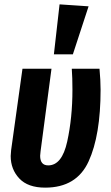

<svg xmlns="http://www.w3.org/2000/svg" viewBox="-20 -845 507 880"><path d="M441 -434Q441 -225 386 -105Q331 15 187 15Q108 15 68.5 -27Q29 -69 29 -130Q29 -139 31 -157L83 -530H216L166 -152Q164 -138 164 -131Q164 -87 201 -87Q264 -87 288 -196Q312 -305 312 -434Q312 -490 309 -530H436Q441 -477 441 -434ZM386 -816 314 -596H227L253 -825Z"/></svg>

Font: Fira Sans Compressed SemiBold
Style: Italic
Weight: 600
Width: 1
Italic angle: -8°
Designer: bBox Type GmbH & Carrois Corporate GbR & Edenspiekermann AG
Foundry: bBox Type GmbH & Carrois Corporate GbR & Edenspiekermann AG
Version: Version 4.301